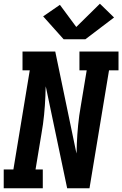

<svg xmlns="http://www.w3.org/2000/svg" viewBox="-24 -1012 657 1032"><path d="M-4 0V-101H48L136 -634H97V-735H273L387 -187Q387 -191 387.5 -194.5Q388 -198 388 -202L389 -239Q391 -289 396 -340Q401 -391 410 -441L442 -634H403V-735H613V-634H562L457 0H337L222 -548Q222 -544 221.5 -540.5Q221 -537 221 -533L220 -496Q218 -446 213 -395Q208 -344 199 -294L167 -101H206V0ZM435 -801H318L208 -924L298 -986L386 -867L513 -992L589 -918Z"/></svg>

Font: Iosevka Curly Slab ExObl
Style: Bold
Weight: 700
Width: 7
Italic angle: -9°
Monospace: yes
Designer: Belleve Invis
Foundry: Belleve Invis
Version: Version 11.0.0; ttfautohint (v1.8.3)